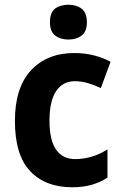

<svg xmlns="http://www.w3.org/2000/svg" viewBox="-20 -781 513 811"><path d="M285 10Q172 10 107.5 -58Q43 -126 43 -270Q43 -411 111 -484Q179 -557 294 -557Q338 -557 377 -547Q416 -537 447 -520L406 -409Q378 -422 351 -430Q324 -438 296 -438Q245 -438 217 -396Q189 -354 189 -271Q189 -189 217 -149Q245 -109 297 -109Q333 -109 368 -119.5Q403 -130 434 -150V-31Q404 -11 367.5 -0.5Q331 10 285 10ZM269 -761Q303 -761 325 -744Q347 -727 347 -687Q347 -648 325 -631Q303 -614 269 -614Q235 -614 213 -631Q191 -648 191 -687Q191 -728 212.5 -744.5Q234 -761 269 -761Z"/></svg>

Font: Noto Sans Khmer UI SemiCondensed
Style: Bold
Weight: 700
Width: 4
Designer: Danh Hong and the Monotype Design Team
Foundry: Monotype Imaging Inc.
Version: Version 2.002; ttfautohint (v1.8.4.7-5d5b)